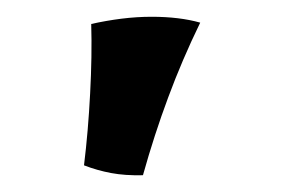

<svg xmlns="http://www.w3.org/2000/svg" viewBox="-20 -740 340 229"><path d="M150.5 -531Q129.1 -530.5 112.6 -533.6Q96 -536.7 80.2 -542.8Q85.2 -583.5 87.5 -628.5Q89.9 -673.5 88.8 -711.4Q106.6 -715.4 124.8 -717.7Q143.1 -720 160.8 -720Q194.1 -720 218.8 -713Q197.1 -668.4 180.6 -623.8Q164 -579.3 150.5 -531Z"/></svg>

Font: Vollkorn
Style: Regular
Weight: 400
Designer: Friedrich Althausen
Foundry: Friedrich Althausen
Version: Version 5.001